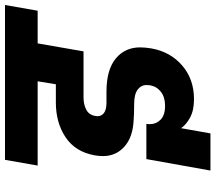

<svg xmlns="http://www.w3.org/2000/svg" viewBox="-67 -713 864 770"><g transform="rotate(-90 365.0 -328.0)"><path d="M359 -425Q331 -425 310 -414Q289 -403 285 -378Q284 -373 284 -369Q284 -353 297 -343Q310 -333 338 -333H382Q470 -333 515 -296Q560 -259 560 -198Q560 -178 556 -154Q543 -78 488 -30Q433 18 352 18Q307 18 278 2Q249 -14 236 -34L215 84H66L112 -173H253Q252 -166 252 -160Q252 -134 270 -116Q288 -98 326 -98Q360 -98 381.5 -114.5Q403 -131 408 -158Q409 -165 409 -172Q409 -194 390.5 -208Q372 -222 332 -222Q292 -222 269 -224Q200 -227 162 -261Q124 -295 124 -347Q124 -362 127 -380Q141 -458 199.5 -497Q258 -536 339 -536H412L424 -609H86L109 -740H730L707 -609H576L544 -425Z"/></g></svg>

Font: Fz Poppins
Style: Bold Italic
Weight: 700
Italic angle: -10°
Designer: Ninad Kale (Devanagari), Jonny Pinhorn (Latin)
Foundry: Indian Type Foundry
Version: Vit hóa bi Vntype.Com & FontZin.Com